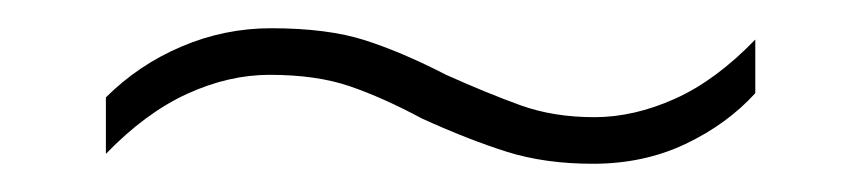

<svg xmlns="http://www.w3.org/2000/svg" viewBox="-20 -421 610 136"><path d="M279 -337Q251 -352 227.5 -360Q204 -368 171 -368Q142 -368 112.5 -354.5Q83 -341 55 -312V-352Q78 -375 108.5 -388Q139 -401 172 -401Q212 -401 238.5 -392.5Q265 -384 296 -368Q325 -355 348.5 -346.5Q372 -338 401 -338Q429 -338 458 -351Q487 -364 515 -393V-355Q495 -333 465.5 -319Q436 -305 400 -305Q366 -305 339 -313.5Q312 -322 279 -337Z"/></svg>

Font: Noto Sans Armenian ExtraLight
Style: Regular
Weight: 250
Designer: Monotype Design Team
Foundry: Monotype Imaging Inc.
Version: Version 2.007